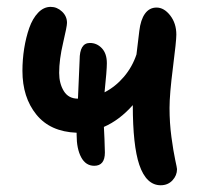

<svg xmlns="http://www.w3.org/2000/svg" viewBox="-20 -551 597 564"><path d="M256.8 -64Q231.9 -64 218.5 -88.9Q205.1 -113.8 205.1 -154.8V-161.1Q127.4 -164.1 86.7 -214.6Q45.9 -265.1 45.9 -342.8Q45.9 -376 51 -408.4Q56.2 -440.9 65.9 -468.8Q75.7 -496.6 92 -513.7Q108.4 -530.8 128.9 -530.8Q147.5 -530.8 162.1 -517.1Q176.8 -503.4 176.8 -483.9Q176.8 -473.6 165.3 -424.8Q153.8 -376 153.8 -336.9Q153.8 -305.7 167.5 -283.4Q181.2 -261.2 209 -261.2Q213.9 -366.2 213.9 -375Q213.9 -424.8 244.1 -424.8Q264.6 -424.8 279.3 -409.2Q293.9 -393.6 293.9 -365.2Q293.9 -344.7 287.1 -279.8Q319.3 -296.4 344 -325.4Q368.7 -354.5 380.9 -391.1Q381.3 -394 389.2 -460Q393.1 -493.2 406 -511Q418.9 -528.8 439.9 -528.8Q461.9 -528.8 480 -505.6Q498 -482.4 498 -449.2Q498 -430.7 488 -352.5Q478 -274.4 478 -233.9Q478 -189.9 483.6 -148.2Q489.3 -106.4 494.6 -81.8Q500 -57.1 500 -54.2Q500 -35.6 486.6 -21.2Q473.1 -6.8 452.1 -6.8Q409.7 -6.8 389.2 -66.9Q370.1 -123.5 370.1 -242.2Q331.1 -198.2 285.2 -178.2Q285.6 -170.4 286.9 -142.8Q288.1 -115.2 288.1 -103Q288.1 -64 256.8 -64Z"/></svg>

Font: Shantell Sans Bouncy
Style: Regular
Weight: 500
Designer: Stephen Nixon, Anya Danilova, Shantell Martin
Foundry: Arrow Type
Version: Version 1.006;[9816181b4]